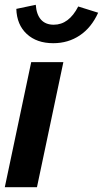

<svg xmlns="http://www.w3.org/2000/svg" viewBox="-22 -780 429 800"><path d="M-2 0 108 -521H242L132 0ZM200 -600Q131 -600 89.5 -638.5Q48 -677 46 -743L127 -760Q130 -719 149 -698Q168 -677 202 -677Q265 -677 304 -753L387 -727Q359 -665 310.5 -632.5Q262 -600 200 -600Z"/></svg>

Font: Red Hat Display ExtraBold
Style: Italic
Weight: 800
Italic angle: -12°
Designer: Pentagram, MCKL
Foundry: Pentagram, MCKL
Version: Version 1.023